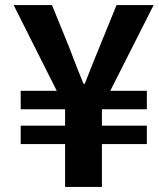

<svg xmlns="http://www.w3.org/2000/svg" viewBox="-20 -741 629 761"><path d="M238 0V-170H62V-243H238V-308H62V-381H205L34 -721H186L252 -559Q290 -459 311 -409H316Q346 -486 376 -559L442 -721H589L417 -381H562V-308H384V-243H562V-170H384V0Z"/></svg>

Font: NotoSansHansBold
Style: Bold
Weight: 700
Designer: Ryoko NISHIZUKA  (kana & ideographs); Paul D. Hunt (Latin, Greek & Cyrillic); Wenlong ZHANG  (bopomofo); Sandoll Communi
Foundry: Adobe Systems Incorporated
Version: Version 1.00;December 8, 2021;FontCreator 13.0.0.2675 64-bit